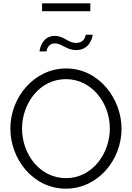

<svg xmlns="http://www.w3.org/2000/svg" viewBox="-20 -1125 791 1150"><path d="M232 -1058H521V-1105H232ZM309 -865C351 -865 377 -825 437 -825C518 -825 535 -904 535 -917H493C493 -913 488 -868 436 -868C386 -868 364 -910 308 -910C233 -910 217 -831 217 -817H259C259 -822 265 -865 309 -865ZM42 -355C42 -173 177 5 375 5C565 5 708 -165 708 -354C708 -532 574 -715 376 -715C186 -715 42 -544 42 -355ZM375 -58C219 -58 112 -201 112 -355C112 -502 214 -651 375 -651C529 -651 638 -509 638 -355C638 -209 536 -58 375 -58Z"/></svg>

Font: FIGSv2-sans-serif
Style: Regular
Weight: 400
Designer: Matt McInerney, Pablo Impallari, Rodrigo Fuenzalida,Mirko Velimirovic
Foundry: Matt McInerney, Pablo Impallari, Rodrigo Fuenzalida
Version: Version 4.021;hotconv 1.0.109;makeotfexe 2.5.65596